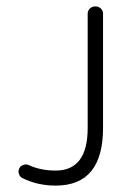

<svg xmlns="http://www.w3.org/2000/svg" viewBox="-20 -561 419 600"><path d="M154 19Q98 19 51 -4Q43 -7 39.5 -16.5Q36 -26 40 -34Q43 -42 52.5 -45.5Q62 -49 70 -45Q107 -28 154 -28Q254 -28 254 -161V-518Q254 -528 261 -534.5Q268 -541 278 -541Q288 -541 295 -534.5Q302 -528 302 -518V-161Q302 19 154 19Z"/></svg>

Font: Hoogli
Style: Regular
Weight: 400
Designer: Anand Singh Naorem
Foundry: Brand New Type
Version: Version 1.00 b007